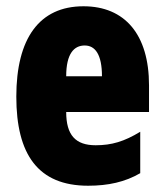

<svg xmlns="http://www.w3.org/2000/svg" viewBox="-20 -582 522 612"><path d="M246 -562C105 -562 32 -459 32 -274C32 -90 101 10 261 10C325 10 379 -2 427 -30V-162C376 -131 336 -119 285 -119C221 -119 191 -151 191 -225H455V-310C455 -472 378 -562 246 -562ZM250 -437C283 -437 305 -409 305 -339H191C191 -411 216 -437 250 -437Z"/></svg>

Font: Noto Sans Georgian ExtraCondensed Black
Style: Regular
Weight: 900
Width: 2
Designer: Monotype Design Team, Akaki Razmadze
Foundry: Google LLC
Version: Version 2.005